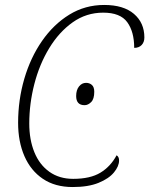

<svg xmlns="http://www.w3.org/2000/svg" viewBox="-20 -744 602 774"><path d="M273 10Q202 10 153 -23Q104 -56 78.5 -114.5Q53 -173 53 -249Q53 -341 78 -426.5Q103 -512 149.5 -579Q196 -646 259.5 -685Q323 -724 400 -724Q478 -724 520 -688Q562 -652 562 -593Q562 -574 551 -562.5Q540 -551 521 -551Q521 -616 493 -654.5Q465 -693 396 -693Q328 -693 273 -654Q218 -615 178.5 -550Q139 -485 118.5 -405.5Q98 -326 98 -246Q98 -181 118.5 -130.5Q139 -80 179 -51.5Q219 -23 275 -23Q344 -23 385 -48Q426 -73 450 -118Q460 -112 460 -97Q460 -74 439.5 -49Q419 -24 377.5 -7Q336 10 273 10ZM321 -320Q287 -320 287 -357Q287 -381 298.5 -395.5Q310 -410 327 -410Q341 -410 350.5 -401.5Q360 -393 360 -374Q360 -345 347.5 -332.5Q335 -320 321 -320Z"/></svg>

Font: Noto Serif SemiCondensed ExtraLight
Style: Italic
Weight: 200
Width: 4
Italic angle: -12°
Designer: Monotype Design Team
Foundry: Monotype Imaging Inc.
Version: Version 2.013